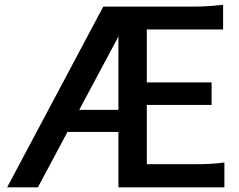

<svg xmlns="http://www.w3.org/2000/svg" viewBox="-20 -798 1020 818"><path d="M484.5 0V-236H267.5L141.5 0H10.5L420 -770H810.5Q843 -770 870.5 -772Q898 -774 930.5 -777.5V-672.5H605.5V-447H881.5V-351H605.5V-98.5H817Q849.5 -98.5 876 -100Q902.5 -101.5 936 -105.5V0ZM478 -630 317.5 -330H484.5V-644Z"/></svg>

Font: Junction SemiBold
Style: Regular
Weight: 600
Designer: Caroline Hadilaksono
Foundry: Caroline Hadilaksono, Tyler Finck, The League of Moveable Type
Version: Version 2.000; ttfautohint (v1.8.3)